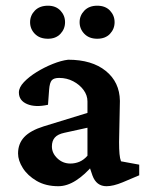

<svg xmlns="http://www.w3.org/2000/svg" viewBox="-20 -642 517 670"><path d="M183.6 7.8Q139.6 7.8 107.9 -10.7Q76.2 -29.3 59.6 -55.7Q43 -82 43 -106.4Q43 -140.6 64.5 -163.6Q85.9 -186.5 132.8 -201.2L285.2 -248V-288.1Q285.2 -309.6 271.5 -328.1Q257.8 -346.7 235.4 -358.4Q212.9 -370.1 186.5 -370.1Q168 -370.1 160.6 -361.8Q153.3 -353.5 151.4 -329.1L147.5 -276.4Q103.5 -266.6 74.7 -278.8Q45.9 -291 45.9 -319.3Q45.9 -336.9 63.5 -355.5Q81.1 -374 107.9 -390.6Q134.8 -407.2 164.1 -418.9Q193.4 -430.7 217.8 -433.6Q300.8 -433.6 349.1 -394.5Q397.5 -355.5 398.4 -290L395.5 -146.5Q395.5 -121.1 397 -105Q398.4 -88.9 402.3 -79.1L465.8 -67.4V-30.3L408.2 -5.9Q391.6 1 377.4 4.4Q363.3 7.8 351.6 7.8Q316.4 7.8 302.7 -29.3L288.1 -72.3L306.6 -68.4Q276.4 -32.2 245.1 -12.2Q213.9 7.8 183.6 7.8ZM225.6 -71.3Q242.2 -71.3 257.3 -77.6Q272.5 -84 285.2 -98.6V-196.3L205.1 -178.7Q181.6 -173.8 171.4 -162.1Q161.1 -150.4 161.1 -130.9Q161.1 -107.4 180.2 -89.4Q199.2 -71.3 225.6 -71.3ZM147.5 -506.8Q118.2 -506.8 101.6 -523.9Q85 -541 85 -564.5Q85 -587.9 101.6 -605Q118.2 -622.1 147.5 -622.1Q174.8 -622.1 190.9 -605Q207 -587.9 207 -564.5Q207 -541 190.9 -523.9Q174.8 -506.8 147.5 -506.8ZM319.3 -506.8Q291 -506.8 274.4 -523.9Q257.8 -541 257.8 -564.5Q257.8 -587.9 274.4 -605Q291 -622.1 319.3 -622.1Q347.7 -622.1 363.8 -605Q379.9 -587.9 379.9 -564.5Q379.9 -541 363.8 -523.9Q347.7 -506.8 319.3 -506.8Z"/></svg>

Font: Crimson Pro ExtraLight SemiBold
Style: Regular
Weight: 600
Version: Version 1.002